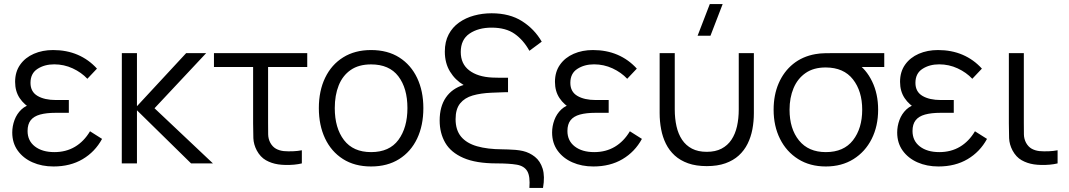

<svg xmlns="http://www.w3.org/2000/svg" viewBox="-20 -800 5234 940"><path d="M242 15Q324 15 384.6 -20.8Q445.2 -56.5 479.7 -120L420.7 -157.3Q391.2 -107.7 347.2 -81.5Q303.3 -55.3 246.3 -55.3Q186.8 -55.3 150.9 -83Q115 -110.7 115 -158.7Q115 -191.7 130.2 -211.2Q145.5 -230.7 176.2 -239.2Q207 -247.7 253 -247.7H317V-310.3H253.7Q197.7 -310.3 163.5 -330.6Q129.3 -350.8 129.3 -394.3Q129.3 -440.7 163.7 -462.8Q198 -485 245.3 -485Q293.3 -485 336 -465.2Q378.7 -445.3 407.7 -414.3L454.7 -464Q414.5 -508.5 360.3 -531.8Q306.2 -555 240 -555Q188 -555 145.8 -536.7Q103.5 -518.3 78.8 -483.4Q54 -448.5 54 -399.3Q54 -353.3 76.2 -319.8Q98.5 -286.3 138.7 -264.3L143 -292Q107.7 -285.7 84.9 -264.1Q62.2 -242.5 51.1 -212.5Q40 -182.5 40 -151.3Q40 -100 66.8 -62.7Q93.7 -25.3 139.3 -5.2Q185 15 242 15Z M650.5 0H576.2L576.5 -540H650.5V-280L891.5 -540H989.5L736.5 -270L1022.5 0H915.5L650.5 -260Z M1341.8 4.7Q1309 -0.2 1281.8 -15.6Q1254.7 -31 1237.2 -63.3Q1221.7 -92.8 1220.4 -123.5Q1219.2 -154.2 1219.2 -195.7V-472H1027.5V-540H1484.2V-472H1292.5V-198.3Q1292.5 -164 1292.9 -142Q1293.3 -120 1303.5 -100.7Q1314.5 -81.2 1330.9 -72Q1347.3 -62.8 1368.5 -60.3Q1390 -58.5 1413.7 -59.4Q1437.3 -60.3 1457.8 -64.3V0Q1440.2 4.3 1419.5 6.2Q1398.8 8 1378.5 7.6Q1358.2 7.2 1341.8 4.7Z M1796.7 15Q1716.2 15 1659 -21.5Q1601.8 -58 1571.4 -122.4Q1541 -186.8 1541 -270.7Q1541 -355.5 1572 -419.6Q1603 -483.7 1660.3 -519.3Q1717.7 -555 1796.7 -555Q1877.5 -555 1934.8 -518.7Q1992 -482.3 2022.3 -418.2Q2052.7 -354.2 2052.7 -270.7Q2052.7 -185.7 2022.1 -121.4Q1991.5 -57.2 1934.1 -21.1Q1876.7 15 1796.7 15ZM1796.7 -55.3Q1886.5 -55.3 1930.6 -115.2Q1974.7 -175.2 1974.7 -270.7Q1974.7 -368.3 1930.2 -426.5Q1885.8 -484.7 1796.7 -484.7Q1736.2 -484.7 1696.8 -457.3Q1657.5 -430 1638.2 -381.8Q1619 -333.7 1619 -270.7Q1619 -173.2 1664.1 -114.2Q1709.2 -55.3 1796.7 -55.3Z M2638.5 120H2571.8Q2576.3 63 2561.3 37.8Q2546.3 12.5 2509.5 6.2Q2472.7 0 2411.8 0Q2310.3 0 2248.9 -26.8Q2187.5 -53.5 2160 -100.8Q2132.5 -148.2 2132.5 -210Q2132.5 -278.3 2163 -322.7Q2193.5 -367 2249.8 -384Q2208.8 -407.8 2183.3 -449.4Q2157.8 -491 2157.8 -547.3Q2157.8 -596 2176.6 -631.5Q2195.3 -667 2227.7 -689.8Q2260 -712.7 2301 -723.8Q2342 -735 2386.8 -735Q2475 -735 2535.8 -696.4Q2596.7 -657.8 2632.2 -596L2571.8 -551.3Q2542.8 -603.8 2499.7 -634.2Q2456.5 -664.7 2386.8 -664.7Q2321.8 -664.7 2278.8 -635.5Q2235.8 -606.3 2235.8 -545.3Q2235.8 -487.2 2277.2 -455.5Q2318.5 -423.8 2389.5 -420.3Q2400 -419.8 2416.9 -419.6Q2433.8 -419.3 2448.6 -419.3Q2463.3 -419.3 2467.2 -419.3V-348.7Q2462.7 -348.7 2457.6 -348.7Q2452.5 -348.7 2436.9 -348Q2421.3 -347.3 2385.2 -346Q2333.5 -343.8 2294.2 -332.5Q2255 -321.2 2232.8 -293.8Q2210.5 -266.3 2210.5 -216.7Q2210.5 -163.2 2237.5 -130.8Q2264.5 -98.5 2315.6 -83.9Q2366.7 -69.3 2438.8 -69Q2449.3 -68.8 2466.9 -68.3Q2484.5 -67.8 2504.1 -66.2Q2523.7 -64.5 2540.2 -60.7Q2572.8 -53 2598.9 -32.2Q2625 -11.5 2636.7 25.8Q2648.3 63.2 2638.5 120Z M2885 15Q2967 15 3027.6 -20.8Q3088.2 -56.5 3122.7 -120L3063.7 -157.3Q3034.2 -107.7 2990.2 -81.5Q2946.3 -55.3 2889.3 -55.3Q2829.8 -55.3 2793.9 -83Q2758 -110.7 2758 -158.7Q2758 -191.7 2773.2 -211.2Q2788.5 -230.7 2819.2 -239.2Q2850 -247.7 2896 -247.7H2960V-310.3H2896.7Q2840.7 -310.3 2806.5 -330.6Q2772.3 -350.8 2772.3 -394.3Q2772.3 -440.7 2806.7 -462.8Q2841 -485 2888.3 -485Q2936.3 -485 2979 -465.2Q3021.7 -445.3 3050.7 -414.3L3097.7 -464Q3057.5 -508.5 3003.3 -531.8Q2949.2 -555 2883 -555Q2831 -555 2788.8 -536.7Q2746.5 -518.3 2721.8 -483.4Q2697 -448.5 2697 -399.3Q2697 -353.3 2719.2 -319.8Q2741.5 -286.3 2781.7 -264.3L2786 -292Q2750.7 -285.7 2727.9 -264.1Q2705.2 -242.5 2694.1 -212.5Q2683 -182.5 2683 -151.3Q2683 -100 2709.8 -62.7Q2736.7 -25.3 2782.3 -5.2Q2828 15 2885 15Z M3209.5 -246.3V-540H3283.5V-264.3Q3283.5 -219.8 3292 -181.9Q3300.5 -144 3319.3 -115.8Q3338.2 -87.7 3367.9 -72.2Q3397.7 -56.7 3440.2 -56.7Q3482.7 -56.7 3512.4 -72.2Q3542.2 -87.7 3561 -115.8Q3579.8 -144 3588.3 -181.9Q3596.8 -219.8 3596.8 -264.3V-540H3670.8V-246.3Q3670.8 -205.5 3663.6 -167.2Q3656.3 -128.8 3640.1 -96.1Q3623.8 -63.3 3597 -38.8Q3570.2 -14.3 3531.4 -0.5Q3492.7 13.3 3440.2 13.3Q3387.7 13.3 3348.9 -0.5Q3310.2 -14.3 3283.3 -38.8Q3256.5 -63.3 3240.2 -96.1Q3224 -128.8 3216.8 -167.2Q3209.5 -205.5 3209.5 -246.3ZM3395.3 -625H3458.3L3518 -780H3455Z M4023.2 15Q3945.3 15 3887.8 -21.1Q3830.3 -57.2 3798.9 -120Q3767.5 -182.8 3767.5 -263Q3767.5 -335 3792.3 -392.3Q3817.2 -449.7 3862.9 -486.8Q3908.7 -523.8 3971.8 -535Q3993.2 -539 4020.3 -539.5Q4047.5 -540 4076.5 -540H4309.2V-472H4147.2L4171.5 -493.3Q4220.5 -461.8 4249.8 -401.1Q4279.2 -340.3 4279.2 -263Q4279.2 -182.7 4247.6 -119.8Q4216 -57 4158.4 -21Q4100.8 15 4023.2 15ZM4023.2 -55.3Q4111 -55.3 4156.1 -113.4Q4201.2 -171.5 4201.2 -263Q4201.2 -353.7 4155.9 -411.5Q4110.7 -469.3 4023.2 -469.7Q3963.7 -470 3924.2 -442.6Q3884.7 -415.2 3865.1 -368.3Q3845.5 -321.5 3845.5 -263Q3845.5 -169.5 3891.8 -112.4Q3938 -55.3 4023.2 -55.3Z M4574.5 15Q4656.5 15 4717.1 -20.8Q4777.7 -56.5 4812.2 -120L4753.2 -157.3Q4723.7 -107.7 4679.8 -81.5Q4635.8 -55.3 4578.8 -55.3Q4519.3 -55.3 4483.4 -83Q4447.5 -110.7 4447.5 -158.7Q4447.5 -191.7 4462.8 -211.2Q4478 -230.7 4508.8 -239.2Q4539.5 -247.7 4585.5 -247.7H4649.5V-310.3H4586.2Q4530.2 -310.3 4496 -330.6Q4461.8 -350.8 4461.8 -394.3Q4461.8 -440.7 4496.2 -462.8Q4530.5 -485 4577.8 -485Q4625.8 -485 4668.5 -465.2Q4711.2 -445.3 4740.2 -414.3L4787.2 -464Q4747 -508.5 4692.8 -531.8Q4638.7 -555 4572.5 -555Q4520.5 -555 4478.2 -536.7Q4436 -518.3 4411.2 -483.4Q4386.5 -448.5 4386.5 -399.3Q4386.5 -353.3 4408.8 -319.8Q4431 -286.3 4471.2 -264.3L4475.5 -292Q4440.2 -285.7 4417.4 -264.1Q4394.7 -242.5 4383.6 -212.5Q4372.5 -182.5 4372.5 -151.3Q4372.5 -100 4399.3 -62.7Q4426.2 -25.3 4471.8 -5.2Q4517.5 15 4574.5 15Z M5041.8 4.7Q5009 -0.2 4981.8 -15.6Q4954.7 -31 4937.2 -63.3Q4921.7 -92.8 4920.4 -123.5Q4919.2 -154.2 4919.2 -195.7V-540H4992.5V-198.3Q4992.5 -164 4992.9 -142Q4993.3 -120 5003.5 -100.7Q5014.5 -81.2 5030.9 -72Q5047.3 -62.8 5068.5 -60.3Q5090 -58.5 5113.7 -59.4Q5137.3 -60.3 5157.8 -64.3V0Q5140.2 4.3 5119.3 6.2Q5098.5 8 5078.3 7.6Q5058.2 7.2 5041.8 4.7Z"/></svg>

Font: Manrope Variable Light
Style: Regular
Weight: 200
Designer: Mikhail Sharanda
Foundry: Mikhail Sharanda
Version: Version 4.505